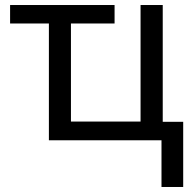

<svg xmlns="http://www.w3.org/2000/svg" viewBox="-20 -556 764 761"><path d="M434.1 -536.1H20V-462.9H173.8V0H620.1V185.1H706.1V-73.2H625V-536.1H537.1V-74.2H261.2V-462.9H434.1Z"/></svg>

Font: Noto Reveo Sans
Style: Regular
Weight: 400
Designer: Monotype Design team
Foundry: Monotype Imaging Inc.
Version: Version 1.04